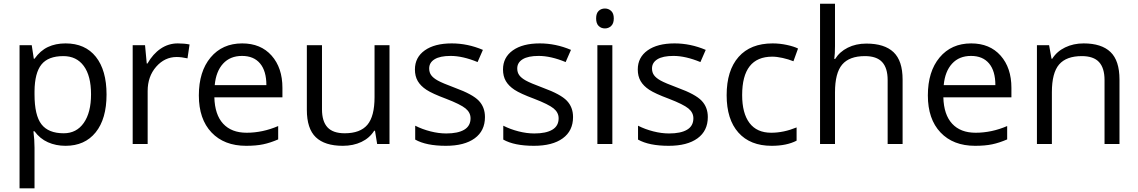

<svg xmlns="http://www.w3.org/2000/svg" viewBox="-20 -780 6165 1040"><path d="M335 9.8Q282.7 9.8 239.5 -9.5Q196.3 -28.8 167 -68.8H161.1Q167 -22 167 20V240.2H85.9V-535.2H151.9L163.1 -461.9H167Q198.2 -505.9 239.7 -525.4Q281.2 -544.9 335 -544.9Q441.4 -544.9 499.3 -472.2Q557.1 -399.4 557.1 -268.1Q557.1 -136.2 498.3 -63.2Q439.5 9.8 335 9.8ZM323.2 -476.1Q241.2 -476.1 204.6 -430.7Q168 -385.3 167 -286.1V-268.1Q167 -155.3 204.6 -106.7Q242.2 -58.1 325.2 -58.1Q394.5 -58.1 433.8 -114.3Q473.1 -170.4 473.1 -269Q473.1 -369.1 433.8 -422.6Q394.5 -476.1 323.2 -476.1Z M942.9 -544.9Q978.5 -544.9 1006.8 -539.1L995.6 -463.9Q962.4 -471.2 937 -471.2Q872.1 -471.2 825.9 -418.5Q779.8 -365.7 779.8 -287.1V0H698.7V-535.2H765.6L774.9 -436H778.8Q808.6 -488.3 850.6 -516.6Q892.6 -544.9 942.9 -544.9Z M1313 9.8Q1194.3 9.8 1125.7 -62.5Q1057.1 -134.8 1057.1 -263.2Q1057.1 -392.6 1120.8 -468.8Q1184.6 -544.9 1292 -544.9Q1392.6 -544.9 1451.2 -478.8Q1509.8 -412.6 1509.8 -304.2V-252.9H1141.1Q1143.6 -158.7 1188.7 -109.9Q1233.9 -61 1315.9 -61Q1402.3 -61 1486.8 -97.2V-24.9Q1443.8 -6.3 1405.5 1.7Q1367.2 9.8 1313 9.8ZM1291 -477.1Q1226.6 -477.1 1188.2 -435.1Q1149.9 -393.1 1143.1 -318.8H1422.9Q1422.9 -395.5 1388.7 -436.3Q1354.5 -477.1 1291 -477.1Z M1724.1 -535.2V-188Q1724.1 -122.6 1753.9 -90.3Q1783.7 -58.1 1847.2 -58.1Q1931.2 -58.1 1970 -104Q2008.8 -149.9 2008.8 -253.9V-535.2H2089.8V0H2022.9L2011.2 -71.8H2006.8Q1981.9 -32.2 1937.7 -11.2Q1893.6 9.8 1836.9 9.8Q1739.3 9.8 1690.7 -36.6Q1642.1 -83 1642.1 -185.1V-535.2Z M2606.9 -146Q2606.9 -71.3 2551.3 -30.8Q2495.6 9.8 2395 9.8Q2288.6 9.8 2229 -23.9V-99.1Q2267.6 -79.6 2311.8 -68.4Q2356 -57.1 2397 -57.1Q2460.4 -57.1 2494.6 -77.4Q2528.8 -97.7 2528.8 -139.2Q2528.8 -170.4 2501.7 -192.6Q2474.6 -214.8 2396 -245.1Q2321.3 -272.9 2289.8 -293.7Q2258.3 -314.5 2242.9 -340.8Q2227.5 -367.2 2227.5 -403.8Q2227.5 -469.2 2280.8 -507.1Q2334 -544.9 2426.8 -544.9Q2513.2 -544.9 2595.7 -509.8L2566.9 -443.8Q2486.3 -477.1 2420.9 -477.1Q2363.3 -477.1 2334 -459Q2304.7 -440.9 2304.7 -409.2Q2304.7 -387.7 2315.7 -372.6Q2326.7 -357.4 2351.1 -343.8Q2375.5 -330.1 2444.8 -304.2Q2540 -269.5 2573.5 -234.4Q2606.9 -199.2 2606.9 -146Z M3084 -146Q3084 -71.3 3028.3 -30.8Q2972.7 9.8 2872.1 9.8Q2765.6 9.8 2706.1 -23.9V-99.1Q2744.6 -79.6 2788.8 -68.4Q2833 -57.1 2874 -57.1Q2937.5 -57.1 2971.7 -77.4Q3005.9 -97.7 3005.9 -139.2Q3005.9 -170.4 2978.8 -192.6Q2951.7 -214.8 2873 -245.1Q2798.3 -272.9 2766.8 -293.7Q2735.4 -314.5 2720 -340.8Q2704.6 -367.2 2704.6 -403.8Q2704.6 -469.2 2757.8 -507.1Q2811 -544.9 2903.8 -544.9Q2990.2 -544.9 3072.8 -509.8L3043.9 -443.8Q2963.4 -477.1 2897.9 -477.1Q2840.3 -477.1 2811 -459Q2781.7 -440.9 2781.7 -409.2Q2781.7 -387.7 2792.7 -372.6Q2803.7 -357.4 2828.1 -343.8Q2852.5 -330.1 2921.9 -304.2Q3017.1 -269.5 3050.5 -234.4Q3084 -199.2 3084 -146Z M3296.9 0H3215.8V-535.2H3296.9ZM3209 -680.2Q3209 -708 3222.7 -720.9Q3236.3 -733.9 3256.8 -733.9Q3276.4 -733.9 3290.5 -720.7Q3304.7 -707.5 3304.7 -680.2Q3304.7 -652.8 3290.5 -639.4Q3276.4 -626 3256.8 -626Q3236.3 -626 3222.7 -639.4Q3209 -652.8 3209 -680.2Z M3814 -146Q3814 -71.3 3758.3 -30.8Q3702.6 9.8 3602.1 9.8Q3495.6 9.8 3436 -23.9V-99.1Q3474.6 -79.6 3518.8 -68.4Q3563 -57.1 3604 -57.1Q3667.5 -57.1 3701.7 -77.4Q3735.8 -97.7 3735.8 -139.2Q3735.8 -170.4 3708.7 -192.6Q3681.6 -214.8 3603 -245.1Q3528.3 -272.9 3496.8 -293.7Q3465.3 -314.5 3450 -340.8Q3434.6 -367.2 3434.6 -403.8Q3434.6 -469.2 3487.8 -507.1Q3541 -544.9 3633.8 -544.9Q3720.2 -544.9 3802.7 -509.8L3773.9 -443.8Q3693.4 -477.1 3627.9 -477.1Q3570.3 -477.1 3541 -459Q3511.7 -440.9 3511.7 -409.2Q3511.7 -387.7 3522.7 -372.6Q3533.7 -357.4 3558.1 -343.8Q3582.5 -330.1 3651.9 -304.2Q3747.1 -269.5 3780.5 -234.4Q3814 -199.2 3814 -146Z M4159.7 9.8Q4043.5 9.8 3979.7 -61.8Q3916 -133.3 3916 -264.2Q3916 -398.4 3980.7 -471.7Q4045.4 -544.9 4165 -544.9Q4203.6 -544.9 4242.2 -536.6Q4280.8 -528.3 4302.7 -517.1L4277.8 -448.2Q4251 -459 4219.2 -466.1Q4187.5 -473.1 4163.1 -473.1Q4000 -473.1 4000 -265.1Q4000 -166.5 4039.8 -113.8Q4079.6 -61 4157.7 -61Q4224.6 -61 4294.9 -89.8V-18.1Q4241.2 9.8 4159.7 9.8Z M4788.1 0V-346.2Q4788.1 -411.6 4758.3 -443.8Q4728.5 -476.1 4665 -476.1Q4580.6 -476.1 4541.7 -430.2Q4502.9 -384.3 4502.9 -279.8V0H4421.9V-759.8H4502.9V-529.8Q4502.9 -488.3 4499 -460.9H4503.9Q4527.8 -499.5 4572 -521.7Q4616.2 -543.9 4672.9 -543.9Q4771 -543.9 4820.1 -497.3Q4869.1 -450.7 4869.1 -349.1V0Z M5261.7 9.8Q5143.1 9.8 5074.5 -62.5Q5005.9 -134.8 5005.9 -263.2Q5005.9 -392.6 5069.6 -468.8Q5133.3 -544.9 5240.7 -544.9Q5341.3 -544.9 5399.9 -478.8Q5458.5 -412.6 5458.5 -304.2V-252.9H5089.8Q5092.3 -158.7 5137.5 -109.9Q5182.6 -61 5264.6 -61Q5351.1 -61 5435.5 -97.2V-24.9Q5392.6 -6.3 5354.2 1.7Q5315.9 9.8 5261.7 9.8ZM5239.7 -477.1Q5175.3 -477.1 5137 -435.1Q5098.6 -393.1 5091.8 -318.8H5371.6Q5371.6 -395.5 5337.4 -436.3Q5303.2 -477.1 5239.7 -477.1Z M5962.9 0V-346.2Q5962.9 -411.6 5933.1 -443.8Q5903.3 -476.1 5839.8 -476.1Q5755.9 -476.1 5716.8 -430.7Q5677.7 -385.3 5677.7 -280.8V0H5596.7V-535.2H5662.6L5675.8 -461.9H5679.7Q5704.6 -501.5 5749.5 -523.2Q5794.4 -544.9 5849.6 -544.9Q5946.3 -544.9 5995.1 -498.3Q6043.9 -451.7 6043.9 -349.1V0Z"/></svg>

Font: f02537652
Style: Regular
Weight: 400
Foundry: Ascender Corporation
Version: Version 1.10